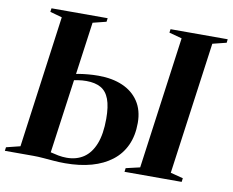

<svg xmlns="http://www.w3.org/2000/svg" viewBox="-95 -847 1164 961"><g transform="rotate(10 487.0 -367.0)"><path d="M292.5 9.5Q263 9.5 235.2 7.2Q207.5 5 181.2 2.8Q155 0.5 130.5 0.5H-14.5L-12 -18L58.5 -35.5L150 -707L89 -724L91.5 -742.5H377L374.5 -724L306.5 -707L213 -32Q232 -27 253.2 -23Q274.5 -19 295.5 -19Q345.5 -19 381.8 -43.2Q418 -67.5 437.8 -117.5Q457.5 -167.5 457.5 -245Q457.5 -307.5 443.5 -344.8Q429.5 -382 400.8 -398.2Q372 -414.5 327 -414.5Q305 -414.5 285.2 -411.2Q265.5 -408 249.5 -405V-436Q262 -439.5 283.8 -443Q305.5 -446.5 331.2 -448.8Q357 -451 382 -451Q452.5 -451 505 -428.2Q557.5 -405.5 587 -361Q616.5 -316.5 616.5 -252Q616.5 -187.5 594 -138.5Q571.5 -89.5 529 -56.8Q486.5 -24 426.8 -7.2Q367 9.5 292.5 9.5ZM593.5 0 596 -19 667 -35.5 759 -707.5 694 -725 696.5 -743H987L985 -725L915 -707.5L822.5 -35.5L886.5 -19L884 0Z"/></g></svg>

Font: Merriweather 144pt
Style: Bold Italic
Weight: 700
Italic angle: -7.8°
Version: Version 2.101